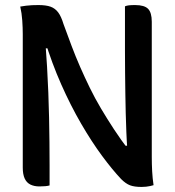

<svg xmlns="http://www.w3.org/2000/svg" viewBox="-20 -729 690 759"><path d="M176 4Q170 6 159 7Q148 8 136 8Q115 8 100 0.5Q85 -7 77.5 -23.5Q70 -40 70 -66Q70 -131 70 -197.5Q70 -264 70 -330Q70 -396 70 -462.5Q70 -529 70 -594Q70 -619 68 -648Q66 -677 60 -703Q72 -705 83.5 -706.5Q95 -708 107 -708.5Q119 -709 132 -709Q162 -709 180 -702.5Q198 -696 210 -680Q222 -664 231 -634Q247 -590 263 -547.5Q279 -505 297 -464Q315 -423 335 -382Q355 -341 379 -300.5Q403 -260 430.5 -218Q458 -176 491 -133L451 -153H507L484 -130Q481 -169 479.5 -206.5Q478 -244 477 -282Q476 -320 475.5 -359Q475 -398 474.5 -440Q474 -482 474 -527Q474 -573 474 -616.5Q474 -660 474 -704Q481 -707 490 -708Q499 -709 514 -709Q551 -709 565.5 -694Q580 -679 580 -643Q580 -577 580 -510.5Q580 -444 580 -377Q580 -310 580 -243Q580 -176 580 -108Q580 -80 581.5 -52Q583 -24 587 3Q581 5 573.5 6.5Q566 8 558 9Q550 10 540 10Q511 10 494 3.5Q477 -3 459 -21Q424 -58 383 -113.5Q342 -169 300.5 -240.5Q259 -312 222 -395.5Q185 -479 157 -571L191 -538H141L159 -568Q163 -517 166 -465.5Q169 -414 171 -363.5Q173 -313 174 -264Q175 -215 175.5 -167.5Q176 -120 176 -74Q176 -53 176 -34Q176 -15 176 4Z"/></svg>

Font: Recursive Casual Medium
Style: Regular
Weight: 500
Version: Version 1.047